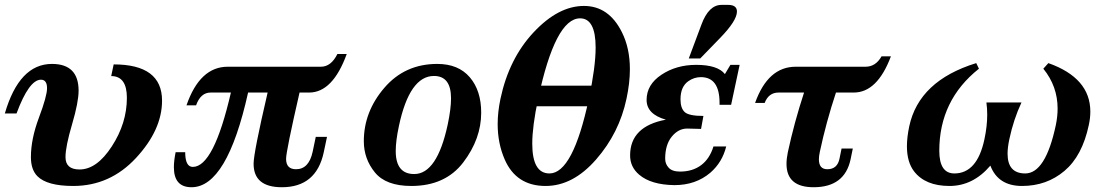

<svg xmlns="http://www.w3.org/2000/svg" viewBox="-29 -767 4623 802"><path d="M167.5 -398.4Q167.5 -434.1 142.1 -434.1Q92.3 -434.1 40 -293H-8.8Q51.3 -500 188 -500Q299.3 -500 299.3 -388.2Q299.3 -340.3 272 -247.6Q244.6 -154.8 244.6 -110.8Q244.6 -59.1 303.2 -59.1Q375.5 -59.1 438.2 -155.8Q501 -252.4 501 -358.4Q501 -449.2 435.5 -449.2L445.8 -498Q647.9 -498 647.9 -346.7Q647.9 -224.6 539.3 -107.4Q430.7 9.8 276.9 9.8Q167.5 9.8 127 -31.2Q100.1 -58.6 100.1 -110.8Q100.1 -186.5 133.8 -276.1Q167.5 -365.7 167.5 -398.4Z M1148.4 15.1Q1030.3 15.1 1030.3 -83Q1030.3 -128.9 1088.9 -380.4H1007.3Q919.4 15.1 771 15.1Q697.3 15.1 697.3 -68.4Q697.3 -95.2 704.6 -131.3H744.6Q744.6 -69.8 776.4 -69.8Q863.8 -69.8 935.5 -380.4H850.6Q809.1 -380.4 790 -327.1H750Q805.7 -488.3 922.4 -488.3H1311.5Q1354 -488.3 1380.4 -541.5H1419.4Q1360.8 -380.4 1262.2 -380.4H1222.2Q1166 -135.7 1166 -103.5Q1166 -60.1 1207.5 -60.1Q1261.2 -60.1 1276.9 -132.8L1290 -195.3H1336.9L1323.2 -130.4Q1292 15.1 1148.4 15.1Z M1689 9.8Q1583 9.8 1536.9 -46.9Q1490.7 -103.5 1490.7 -177.2Q1490.7 -300.3 1576.4 -400.1Q1662.1 -500 1797.4 -500Q1885.7 -500 1933.3 -444.3Q1981 -388.7 1981 -296.4Q1981 -187 1906 -88.6Q1831.1 9.8 1689 9.8ZM1701.2 -40Q1796.9 -40 1841.3 -247.6Q1855 -312.5 1855 -356.4Q1855 -449.7 1783.7 -449.7Q1681.6 -449.7 1637.2 -240.2Q1624 -178.7 1624 -136.2Q1624 -40 1701.2 -40Z M2451.2 -323.2H2182.6L2200.7 -409.2H2469.2ZM2250 9.8Q2127.4 9.8 2079.1 -101.1Q2049.8 -168.5 2049.8 -248.5Q2049.8 -298.8 2061.5 -354.5Q2097.2 -522.5 2200.2 -632.3Q2303.2 -742.2 2410.2 -742.2Q2514.2 -742.2 2568.8 -632.3Q2602.1 -565.9 2602.1 -478Q2602.1 -420.4 2587.9 -354.5Q2557.6 -211.4 2460.9 -100.8Q2364.3 9.8 2250 9.8ZM2266.1 -42.5Q2364.3 -42.5 2430.7 -354.5Q2459 -487.8 2459 -568.4Q2459 -690.4 2394 -690.4Q2290.5 -690.4 2218.8 -354.5Q2194.3 -239.3 2194.3 -167Q2194.3 -42.5 2266.1 -42.5Z M2788.1 6.3Q2690.4 4.9 2641.1 -37.1Q2603 -69.3 2603 -117.7Q2603 -239.3 2752.4 -267.1Q2671.9 -290 2671.9 -349.6Q2671.9 -413.6 2733.9 -454.8Q2795.9 -496.1 2878.9 -496.1Q2968.8 -496.1 2999 -457.5L3022 -496.1H3060.5L3024.9 -329.1H2976.6V-337.4Q2976.6 -444.8 2898.4 -444.8Q2870.6 -444.8 2846.7 -428.2Q2813.5 -405.3 2813.5 -352.1Q2813.5 -315.4 2830.8 -299.1Q2848.1 -282.7 2909.2 -282.7L2899.4 -228.5Q2865.2 -230 2841.3 -230Q2804.7 -230 2777.1 -196.3Q2749.5 -162.6 2749.5 -104Q2749.5 -82.5 2763.7 -66.9Q2778.3 -50.3 2811.5 -50.3Q2863.8 -50.3 2899.7 -77.1Q2935.5 -104 2951.2 -155.3H3004.4Q2988.3 -89.4 2938.5 -45.9Q2877.4 6.3 2788.1 6.3ZM2896 -522.9H2848.1L2900.9 -664.1Q2931.2 -746.6 2984.9 -746.6H3012.2Q3049.3 -746.6 3049.3 -718.8Q3049.3 -680.7 2978.5 -607.9Z M3369.6 15.1Q3256.3 15.1 3256.3 -82.5Q3256.3 -104 3261.7 -130.4Q3288.6 -255.4 3329.6 -380.4H3223.1Q3181.6 -380.4 3165 -336.9H3125Q3178.7 -488.3 3294.9 -488.3H3586.4Q3628.9 -488.3 3653.3 -531.7H3692.4Q3635.7 -380.4 3537.1 -380.4H3462.9Q3421.9 -256.8 3395.5 -132.8Q3391.6 -114.7 3391.6 -101.6Q3391.6 -60.1 3426.8 -60.1Q3468.3 -60.1 3477.5 -103.5L3486.3 -146.5H3533.2L3523.9 -101.1Q3499 15.1 3369.6 15.1Z M4240.2 9.8Q4140.1 9.8 4107.9 -75.2Q4035.6 9.8 3937 9.8Q3836.4 9.8 3789.1 -51.3Q3759.3 -90.3 3759.3 -155.8Q3759.3 -193.4 3769 -239.3Q3809.6 -429.7 4048.8 -503.4L4060.1 -480Q3894.5 -348.6 3894.5 -137.2Q3894.5 -42.5 3957.5 -42.5Q4052.7 -42.5 4083 -185.1Q4094.7 -239.3 4094.7 -288.6Q4094.7 -314.5 4091.3 -338.9H4237.8Q4204.6 -268.1 4187 -185.1Q4179.7 -150.9 4179.7 -125Q4179.7 -42.5 4253.4 -42.5Q4338.4 -42.5 4381.3 -244.6Q4388.7 -280.3 4388.7 -313.5Q4388.7 -406.7 4329.1 -480L4350.1 -503.4Q4525.4 -441.4 4525.4 -300.8Q4525.4 -273.9 4519 -244.6Q4491.7 -115.7 4417.2 -53Q4342.8 9.8 4240.2 9.8Z"/></svg>

Font: Munson
Style: Bold Italic
Weight: 700
Italic angle: -12°
Designer: Paul James MIller
Foundry: High-Logic / Made with FontCreator
Version: Version 2.10;May 5, 2019;FontCreator 11.5.0.2430 64-bit